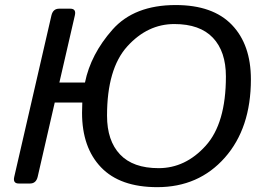

<svg xmlns="http://www.w3.org/2000/svg" viewBox="-20 -735 1028 769"><path d="M55.2 0Q30.8 0 37.1 -26.9L186 -673.3Q192.4 -700.2 216.8 -700.2H261.7Q286.1 -700.2 279.8 -673.3L217.8 -404.3H320.3Q343.3 -517.6 430.4 -616.2Q517.6 -714.8 683.6 -714.8Q832.5 -714.8 908.7 -635.5Q984.9 -556.2 984.9 -417Q984.9 -221.7 880.4 -103.5Q775.9 14.6 609.9 14.6Q460.9 14.6 384.8 -64.7Q308.6 -144 308.6 -283.2Q308.6 -304.2 309.6 -324.2H199.2L130.9 -26.9Q124.5 0 100.1 0ZM408.7 -271.5Q408.7 -171.4 460.7 -116.5Q512.7 -61.5 615.2 -61.5Q722.7 -61.5 803.7 -151.1Q884.8 -240.7 884.8 -428.7Q884.8 -528.8 832.8 -583.7Q780.8 -638.7 678.2 -638.7Q570.8 -638.7 489.7 -549.1Q408.7 -459.5 408.7 -271.5Z"/></svg>

Font: Istok Web
Style: Italic
Weight: 400
Italic angle: -13°
Designer: Andrey V. Panov
Foundry: Andrey V. Panov
Version: Version 1.0.2g